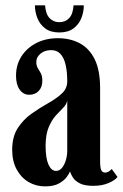

<svg xmlns="http://www.w3.org/2000/svg" viewBox="-20 -670 449 701"><path d="M144.5 10.5Q111.5 10.5 84.2 -5.5Q57 -21.5 40.8 -51.5Q24.5 -81.5 24.5 -123Q24.5 -171 44.8 -202.2Q65 -233.5 95 -254.8Q125 -276 155 -292.8Q185 -309.5 205.2 -328Q225.5 -346.5 225.5 -373Q225.5 -409.5 219.2 -435Q213 -460.5 200 -473.8Q187 -487 167 -487Q143 -487 127.8 -474Q112.5 -461 112.5 -444Q112.5 -430.5 118 -421.5Q123.5 -412.5 129 -402.5Q134.5 -392.5 134.5 -375Q134.5 -351.5 121.2 -337.8Q108 -324 87 -324Q65 -324 51.8 -342.8Q38.5 -361.5 38.5 -393.5Q38.5 -433 58 -463.8Q77.5 -494.5 112 -512.5Q146.5 -530.5 191.5 -530.5Q236.5 -530.5 271.2 -512Q306 -493.5 325.8 -453.5Q345.5 -413.5 345.5 -348V-82Q345.5 -57 349.8 -48.5Q354 -40 363 -40Q372 -40 378.5 -44.8Q385 -49.5 388 -53L409 -24Q401 -12.5 377 -2Q353 8.5 321 8.5Q289 8.5 271.5 -0.5Q254 -9.5 246.2 -21.8Q238.5 -34 235.5 -44Q233.5 -37.5 224.2 -24.5Q215 -11.5 195.8 -0.5Q176.5 10.5 144.5 10.5ZM184.5 -46Q197.5 -46 206.5 -57.2Q215.5 -68.5 220.5 -85.5Q225.5 -102.5 225.5 -119.5V-303.5Q223.5 -289.5 211.2 -277.2Q199 -265 184 -248.5Q169 -232 157.8 -205.5Q146.5 -179 146.5 -137Q146.5 -92.5 157 -69.2Q167.5 -46 184.5 -46ZM196.5 -551.5Q164.5 -551.5 145 -566.2Q125.5 -581 116.5 -603.8Q107.5 -626.5 107.5 -650.5H144.5Q147 -618.5 161 -603.8Q175 -589 196.5 -589Q218.5 -589 232.5 -603.8Q246.5 -618.5 248.5 -650.5H286Q286 -626.5 277 -603.8Q268 -581 248.2 -566.2Q228.5 -551.5 196.5 -551.5Z"/></svg>

Font: Imbue Thin 10pt
Style: Bold
Weight: 700
Version: Version 1.102